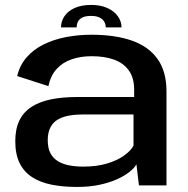

<svg xmlns="http://www.w3.org/2000/svg" viewBox="-20 -734 746 760"><path d="M284.5 6Q334 6 373.8 -2.5Q413.5 -11 443.2 -24.5Q473 -38 492.5 -53.5Q512 -69 520 -83.5L530 0H639V-372Q639 -450.5 604 -500Q569 -549.5 502.8 -573Q436.5 -596.5 341.5 -596.5Q288.5 -596.5 240.2 -587Q192 -577.5 152.5 -558Q113 -538.5 85.8 -507.5Q58.5 -476.5 48 -433L171.5 -393Q180.5 -435 204.2 -461Q228 -487 263.5 -499.2Q299 -511.5 342.5 -511.5Q394.5 -511.5 432 -497.8Q469.5 -484 490.2 -454.8Q511 -425.5 511 -379.5V-350H285Q228.5 -350 183.2 -341Q138 -332 106 -311.8Q74 -291.5 57.2 -258Q40.5 -224.5 40.5 -175Q40.5 -123 57.8 -88.2Q75 -53.5 107.2 -32.8Q139.5 -12 184.2 -3Q229 6 284.5 6ZM310 -74.5Q280.5 -74.5 255 -79.2Q229.5 -84 210 -95.5Q190.5 -107 179.8 -127.2Q169 -147.5 169 -179Q169 -210 179.8 -230.2Q190.5 -250.5 209.5 -261.2Q228.5 -272 254 -276.5Q279.5 -281 308.5 -281H508.5V-157.5Q497.5 -137 470.5 -117.8Q443.5 -98.5 402.8 -86.5Q362 -74.5 310 -74.5ZM341 -714.5Q302.5 -714.5 275.8 -702.5Q249 -690.5 235.2 -670Q221.5 -649.5 221.5 -625.5H283.5Q283.5 -638.5 288.8 -648.8Q294 -659 306.5 -665Q319 -671 341 -671Q360.5 -671 373.2 -665Q386 -659 392.2 -648.8Q398.5 -638.5 398.5 -625.5H461Q461 -649.5 446.2 -670Q431.5 -690.5 404.5 -702.5Q377.5 -714.5 341 -714.5Z"/></svg>

Font: Anybody SemiExpanded Medium
Style: Regular
Weight: 500
Width: 6
Version: Version 1.113;gftools[0.9.25]